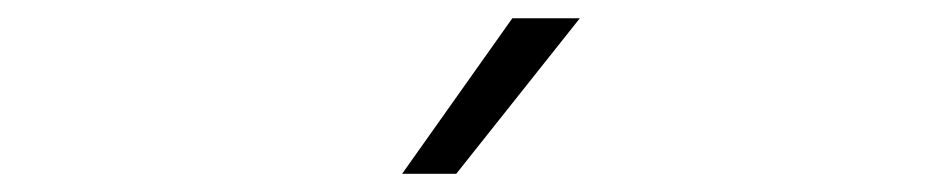

<svg xmlns="http://www.w3.org/2000/svg" viewBox="-20 -774 1040 211"><path d="M481.4 -583H421.9L543 -753.9H617.2Z"/></svg>

Font: GenEi Gothic M Light
Style: Regular
Weight: 300
Designer: o_tamon (Modified); [Source Han Sans]
Ryoko NISHIZUKA  (kana & ideographs); Paul D. Hunt (Latin, Greek & Cyrillic); Wenl
Version: Version 1.1a;Original Version 1.004